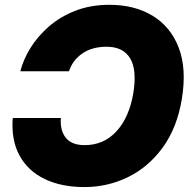

<svg xmlns="http://www.w3.org/2000/svg" viewBox="-20 -757 785 787"><path d="M428.7 -737.3Q531.2 -737.3 605.2 -692.6Q679.2 -647.9 712.4 -562Q745.6 -476.1 725.6 -352.5Q706.1 -233.4 647.2 -152.6Q588.4 -71.8 504.6 -31Q420.9 9.8 326.2 9.8Q231.4 9.8 162.8 -23.4Q94.2 -56.6 59.8 -119.9Q25.4 -183.1 32.2 -273.4H229.5Q225.6 -223.1 249.5 -192.6Q273.4 -162.1 327.1 -162.1Q405.8 -162.1 457.8 -219.2Q509.8 -276.4 526.4 -375Q542 -471.2 513.2 -518.3Q484.4 -565.4 417 -565.4Q357.9 -565.4 317.9 -538.1Q277.8 -510.7 262.7 -464.8H63.5Q74.7 -511.2 104 -559.1Q133.3 -606.9 179.4 -647.5Q225.6 -688 288.1 -712.6Q350.6 -737.3 428.7 -737.3Z"/></svg>

Font: Inter Tight Black
Style: Italic
Weight: 900
Italic angle: -9.39999°
Designer: Rasmus Andersson
Foundry: rsms
Version: Version 3.004; ttfautohint (v1.8.4.7-5d5b)